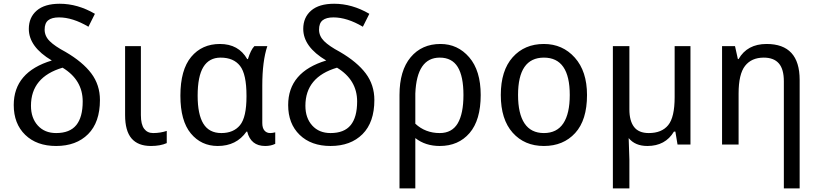

<svg xmlns="http://www.w3.org/2000/svg" viewBox="-20 -786 4450 1044"><path d="M261.7 -457Q136.7 -531.2 136.7 -628.9Q136.7 -691.4 179.7 -728.5Q222.7 -765.6 304.7 -765.6Q402.3 -765.6 496.1 -710.9L460.9 -640.6Q375 -691.4 300.8 -691.4Q261.7 -691.4 242.2 -675.8Q222.7 -660.2 222.7 -625Q222.7 -589.8 250 -562.5Q277.3 -535.2 335.9 -503.9Q429.7 -449.2 476.6 -386.7Q523.4 -324.2 523.4 -242.2Q523.4 -121.1 459 -56.6Q394.5 7.8 285.2 7.8Q179.7 7.8 117.2 -52.7Q54.7 -113.3 54.7 -214.8Q54.7 -394.5 261.7 -457ZM320.3 -418Q148.4 -367.2 148.4 -210.9Q148.4 -144.5 185.5 -103.5Q222.7 -62.5 285.2 -62.5Q359.4 -62.5 394.5 -105.5Q429.7 -148.4 429.7 -234.4Q429.7 -351.6 320.3 -418Z M746.1 -535.2V-160.2Q746.1 -109.4 763.7 -85.9Q781.2 -62.5 812.5 -62.5Q851.6 -62.5 886.7 -74.2V-7.8Q851.6 7.8 800.8 7.8Q730.5 7.8 695.3 -33.2Q660.2 -74.2 660.2 -160.2V-535.2Z M1324.2 -464.8H1328.1Q1343.8 -515.6 1363.3 -535.2H1433.6Q1406.2 -453.1 1406.2 -320.3V-117.2Q1406.2 -89.8 1418 -76.2Q1429.7 -62.5 1449.2 -62.5Q1460.9 -62.5 1476.6 -66.4V-3.9Q1453.1 7.8 1421.9 7.8Q1343.8 7.8 1324.2 -70.3H1320.3Q1265.6 7.8 1164.1 7.8Q1074.2 7.8 1017.6 -60.5Q960.9 -128.9 960.9 -265.6Q960.9 -406.2 1019.5 -476.6Q1078.1 -546.9 1175.8 -546.9Q1277.3 -546.9 1324.2 -464.8ZM1320.3 -261.7V-265.6Q1320.3 -382.8 1285.2 -427.7Q1250 -472.7 1179.7 -472.7Q1117.2 -472.7 1085.9 -421.9Q1054.7 -371.1 1054.7 -265.6Q1054.7 -164.1 1085.9 -113.3Q1117.2 -62.5 1183.6 -62.5Q1250 -62.5 1285.2 -105.5Q1320.3 -148.4 1320.3 -261.7Z M1753.9 -457Q1628.9 -531.2 1628.9 -628.9Q1628.9 -691.4 1671.9 -728.5Q1714.8 -765.6 1796.9 -765.6Q1894.5 -765.6 1988.3 -710.9L1953.1 -640.6Q1867.2 -691.4 1793 -691.4Q1753.9 -691.4 1734.4 -675.8Q1714.8 -660.2 1714.8 -625Q1714.8 -589.8 1742.2 -562.5Q1769.5 -535.2 1828.1 -503.9Q1921.9 -449.2 1968.8 -386.7Q2015.6 -324.2 2015.6 -242.2Q2015.6 -121.1 1951.2 -56.6Q1886.7 7.8 1777.3 7.8Q1671.9 7.8 1609.4 -52.7Q1546.9 -113.3 1546.9 -214.8Q1546.9 -394.5 1753.9 -457ZM1812.5 -418Q1640.6 -367.2 1640.6 -210.9Q1640.6 -144.5 1677.7 -103.5Q1714.8 -62.5 1777.3 -62.5Q1851.6 -62.5 1886.7 -105.5Q1921.9 -148.4 1921.9 -234.4Q1921.9 -351.6 1812.5 -418Z M2238.3 -35.2V97.7V238.3H2152.3V-269.5Q2152.3 -402.3 2212.9 -474.6Q2273.4 -546.9 2375 -546.9Q2468.8 -546.9 2531.2 -474.6Q2593.8 -402.3 2593.8 -269.5Q2593.8 -132.8 2533.2 -62.5Q2472.7 7.8 2371.1 7.8Q2293 7.8 2238.3 -35.2ZM2238.3 -113.3Q2293 -62.5 2371.1 -62.5Q2437.5 -62.5 2468.8 -115.2Q2500 -168 2500 -269.5Q2500 -371.1 2468.8 -421.9Q2437.5 -472.7 2371.1 -472.7Q2308.6 -472.7 2275.4 -423.8Q2242.2 -375 2238.3 -277.3Z M2703.1 -269.5Q2703.1 -402.3 2767.6 -474.6Q2832 -546.9 2937.5 -546.9Q3039.1 -546.9 3105.5 -472.7Q3171.9 -398.4 3171.9 -269.5Q3171.9 -132.8 3107.4 -62.5Q3043 7.8 2937.5 7.8Q2832 7.8 2767.6 -64.5Q2703.1 -136.7 2703.1 -269.5ZM3078.1 -269.5Q3078.1 -371.1 3043 -421.9Q3007.8 -472.7 2937.5 -472.7Q2867.2 -472.7 2832 -421.9Q2796.9 -371.1 2796.9 -269.5Q2796.9 -168 2832 -115.2Q2867.2 -62.5 2937.5 -62.5Q3007.8 -62.5 3043 -115.2Q3078.1 -168 3078.1 -269.5Z M3402.3 -191.4Q3402.3 -128.9 3427.7 -95.7Q3453.1 -62.5 3507.8 -62.5Q3578.1 -62.5 3613.3 -105.5Q3648.4 -148.4 3648.4 -257.8V-535.2H3734.4V0H3664.1L3652.3 -70.3H3644.5Q3597.7 7.8 3500 7.8Q3433.6 7.8 3398.4 -35.2L3402.3 82V238.3H3312.5V-535.2H3402.3Z M4242.2 238.3V-343.8Q4242.2 -410.2 4214.8 -441.4Q4187.5 -472.7 4132.8 -472.7Q4066.4 -472.7 4031.2 -427.7Q3996.1 -382.8 3996.1 -277.3V0H3906.2V-535.2H3976.6L3992.2 -464.8H3996.1Q4043 -546.9 4148.4 -546.9Q4238.3 -546.9 4283.2 -498Q4328.1 -449.2 4328.1 -351.6V238.3Z"/></svg>

Font: Droid Sans Fallback
Style: Regular
Weight: 400
Designer: Steve Matteson
Foundry: Ascender Corporation
Version: 3.00 (Khmer version)